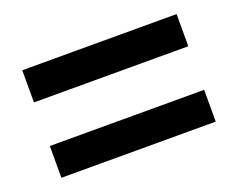

<svg xmlns="http://www.w3.org/2000/svg" viewBox="-62 -578 625 505"><g transform="rotate(-20 250.5 -325.5)"><path d="M35 -476H467V-386H35ZM35 -264H467V-175H35Z"/></g></svg>

Font: Gontserrat Medium
Style: Regular
Weight: 500
Designer: Julieta Ulanovsky
Foundry: Julieta Ulanovsky
Version: Version 6.001